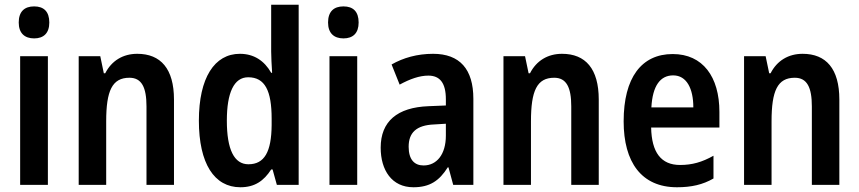

<svg xmlns="http://www.w3.org/2000/svg" viewBox="-20 -780 3624 810"><path d="M124 -753C83 -753 59 -731 59 -685C59 -640 84 -618 124 -618C164 -618 188 -640 188 -685C188 -731 165 -753 124 -753ZM182 -543H65V0H182Z M559 -553C499 -553 451 -524 424 -471H418L403 -543H312V0H428V-268C428 -397 453 -452 526 -452C578 -452 598 -411 598 -331V0H714V-360C714 -490 658 -553 559 -553Z M994 10C1055 10 1093 -17 1124 -65H1130L1148 0H1240V-760H1124V-563C1124 -539 1126 -506 1128 -473H1124C1095 -524 1051 -553 992 -553C885 -553 819 -452 819 -271C819 -90 884 10 994 10ZM1028 -87C968 -87 937 -149 937 -271C937 -389 967 -454 1027 -454C1098 -454 1126 -397 1126 -279V-252C1125 -140 1096 -87 1028 -87Z M1429 -753C1388 -753 1364 -731 1364 -685C1364 -640 1389 -618 1429 -618C1469 -618 1493 -640 1493 -685C1493 -731 1470 -753 1429 -753ZM1487 -543H1370V0H1487Z M1807 -553C1740 -553 1681 -536 1632 -508L1666 -423C1710 -447 1750 -461 1787 -461C1836 -461 1861 -430 1861 -361V-335L1788 -332C1656 -327 1586 -268 1586 -157C1586 -62 1633 10 1724 10C1793 10 1833 -17 1869 -74H1872L1892 0H1977V-363C1977 -488 1920 -553 1807 -553ZM1812 -255 1861 -258V-208C1861 -128 1822 -82 1767 -82C1728 -82 1704 -107 1704 -161C1704 -220 1736 -252 1812 -255Z M2351 -553C2291 -553 2243 -524 2216 -471H2210L2195 -543H2104V0H2220V-268C2220 -397 2245 -452 2318 -452C2370 -452 2390 -411 2390 -331V0H2506V-360C2506 -490 2450 -553 2351 -553Z M2818 -552C2686 -552 2611 -452 2611 -268C2611 -96 2686 10 2836 10C2897 10 2945 -1 2990 -27V-123C2942 -96 2900 -84 2849 -84C2769 -84 2729 -137 2727 -242H3015V-308C3015 -456 2945 -552 2818 -552ZM2820 -462C2877 -462 2905 -406 2905 -327H2728C2733 -419 2766 -462 2820 -462Z M3366 -553C3306 -553 3258 -524 3231 -471H3225L3210 -543H3119V0H3235V-268C3235 -397 3260 -452 3333 -452C3385 -452 3405 -411 3405 -331V0H3521V-360C3521 -490 3465 -553 3366 -553Z"/></svg>

Font: Noto Sans Lao Condensed SemiBold
Style: Regular
Weight: 600
Width: 3
Designer: Monotype Design Team
Foundry: Monotype Imaging Inc.
Version: Version 2.003